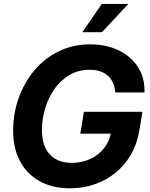

<svg xmlns="http://www.w3.org/2000/svg" viewBox="-20 -969 783 999"><path d="M344.2 10.7Q252.9 10.7 186.8 -25.9Q120.6 -62.5 84.5 -129.6Q48.3 -196.8 48.3 -288.6Q48.3 -377.9 77.1 -459Q106 -540 158.9 -603Q211.9 -666 285.9 -702.1Q359.9 -738.3 450.2 -738.3Q511.7 -738.3 564 -720.7Q616.2 -703.1 654.5 -670.2Q692.9 -637.2 713.4 -591.1Q733.9 -544.9 731.9 -487.8H579.6Q577.6 -515.1 568.4 -536.9Q559.1 -558.6 542.2 -574Q525.4 -589.4 501.7 -597.7Q478 -606 447.3 -606Q387.2 -606 340.8 -578.4Q294.4 -550.8 262.5 -504.9Q230.5 -459 214.4 -403.3Q198.2 -347.7 198.2 -291Q198.2 -210 238.8 -165.8Q279.3 -121.6 353.5 -121.6Q406.7 -121.6 450.2 -142.1Q493.7 -162.6 522 -198.7Q550.3 -234.9 557.6 -281.7L589.8 -273.4H397.9L416.5 -387.2H721.2L705.1 -290.5Q693.8 -221.2 661.9 -165.5Q629.9 -109.9 581.8 -70.6Q533.7 -31.2 473.1 -10.3Q412.6 10.7 344.2 10.7ZM408.2 -801.3 509.8 -948.7H647.9L510.3 -801.3Z"/></svg>

Font: Inter 24pt
Style: Bold Italic
Weight: 700
Italic angle: -9.3988°
Version: Version 4.001;git-66647c0bb